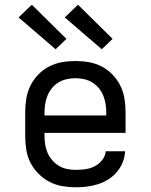

<svg xmlns="http://www.w3.org/2000/svg" viewBox="-20 -787 640 815"><path d="M302 8Q273 8 244 3Q215 -2 189.5 -15.5Q164 -29 143 -50Q122 -71 109 -97Q96 -123 91.5 -152Q87 -181 87 -210V-310Q87 -339 91.5 -367.5Q96 -396 108.5 -422Q121 -448 141.5 -469.5Q162 -491 188 -504.5Q214 -518 242.5 -523Q271 -528 300 -528Q329 -528 357.5 -523Q386 -518 412 -504.5Q438 -491 458.5 -469.5Q479 -448 491.5 -422Q504 -396 508.5 -367.5Q513 -339 513 -310V-223H169V-210Q169 -191 172 -172.5Q175 -154 182.5 -137Q190 -120 202.5 -106Q215 -92 231 -82.5Q247 -73 265.5 -69.5Q284 -66 302 -66Q323 -66 343.5 -69Q364 -72 382.5 -81.5Q401 -91 414 -108Q427 -125 429 -145H511Q510 -121 501 -98.5Q492 -76 476.5 -57.5Q461 -39 440.5 -26Q420 -13 397 -5.5Q374 2 350 5Q326 8 302 8ZM169 -297H431V-310Q431 -328 428 -346.5Q425 -365 418 -382Q411 -399 399 -413.5Q387 -428 371 -437.5Q355 -447 336.5 -451Q318 -455 300 -455Q282 -455 263.5 -451Q245 -447 229 -437.5Q213 -428 201 -413.5Q189 -399 182 -382Q175 -365 172 -346.5Q169 -328 169 -310ZM412 -578 255 -713 311 -767 458 -622ZM216 -578 59 -713 115 -767 262 -622Z"/></svg>

Font: Iosevka Plex Etoile
Style: Regular
Weight: 400
Designer: Belleve Invis
Foundry: Belleve Invis
Version: Version 25.1.1; ttfautohint (v1.8.4)